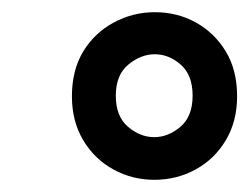

<svg xmlns="http://www.w3.org/2000/svg" viewBox="-20 -732 409 315"><path d="M233 -437Q197 -437 166 -454Q135 -471 116.5 -502Q98 -533 98 -574Q98 -617 116.5 -647.5Q135 -678 166.5 -695Q198 -712 234 -712Q271 -712 301.5 -695Q332 -678 350.5 -647.5Q369 -617 369 -574Q369 -533 350.5 -502Q332 -471 301 -454Q270 -437 233 -437ZM233 -507Q256 -507 276 -524Q296 -541 296 -575Q296 -609 276.5 -626Q257 -643 234 -643Q211 -643 190.5 -626Q170 -609 170 -575Q170 -541 190 -524Q210 -507 233 -507Z"/></svg>

Font: DM Sans 18pt Medium
Style: Italic
Weight: 500
Italic angle: -10°
Designer: Colophon Foundry, Jonny Pinhorn
Foundry: Colophon Foundry
Version: Version 4.004;gftools[0.9.30]